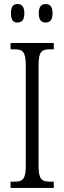

<svg xmlns="http://www.w3.org/2000/svg" viewBox="-20 -926 317 946"><path d="M205 -815C225 -815 239 -826 239 -860C239 -895 225 -906 205 -906C185 -906 171 -895 171 -860C171 -826 185 -815 205 -815ZM66 -815C86 -815 100 -826 100 -860C100 -895 86 -906 66 -906C46 -906 34 -895 34 -860C34 -826 46 -815 66 -815ZM32 0H245V-31H226C185 -31 170 -43 170 -110V-604C170 -672 185 -683 226 -683H245V-714H32V-683H51C91 -683 107 -672 107 -604V-109C107 -42 91 -31 51 -31H32Z"/></svg>

Font: Noto Serif Lao ExtraCondensed Light
Style: Regular
Weight: 300
Width: 2
Designer: Monotype Design Team
Foundry: Monotype Imaging Inc.
Version: Version 2.003